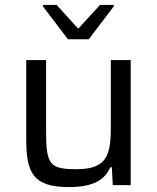

<svg xmlns="http://www.w3.org/2000/svg" viewBox="-20 -755 639 783"><path d="M155 -729 257 -595H342L444 -729V-735H388L299 -638L211 -735H155ZM261 8C365 8 409 -25 430 -73H436L440 0H513V-510H432V-247C432 -134 425 -65 294 -65C184 -65 168 -81 168 -219V-510H87V-191C87 -54 111 8 261 8Z"/></svg>

Font: Saira UNSAM
Style: Regular
Weight: 400
Designer: Hector Gatti with collaboration of the Omnibus-Type team
Foundry: Omnibus-Type
Version: Version 0.072;PS 000.072;hotconv 1.0.88;makeotf.lib2.5.64775